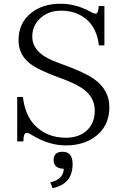

<svg xmlns="http://www.w3.org/2000/svg" viewBox="-20 -751 654 1002"><path d="M69.8 -245.1H99.6Q110.4 -151.9 159.7 -99.1Q223.6 -32.2 323.7 -32.2Q394 -32.2 435.5 -72.3Q474.6 -111.3 474.6 -174.3Q474.6 -247.1 404.8 -293Q369.6 -315.9 301.8 -341.3L282.7 -348.1Q174.8 -388.2 133.8 -421.4Q76.7 -467.8 76.7 -541Q76.7 -631.8 143.6 -684.1Q202.6 -731.4 295.9 -731.4Q377.9 -731.4 453.1 -689Q469.7 -679.7 479 -679.7Q493.2 -679.7 495.1 -719.2H524.9V-514.2H496.1Q485.4 -604.5 430.7 -650.4Q376.5 -695.3 299.8 -695.3Q229.5 -695.3 186.5 -652.3Q148.4 -614.3 148.4 -559.6Q148.4 -471.7 278.8 -425.3L303.7 -416Q418.5 -375 469.7 -339.4Q550.8 -282.2 550.8 -191.4Q550.8 -87.4 468.8 -32.2Q409.7 7.8 323.7 7.8Q235.4 7.8 148.9 -44.9Q128.4 -58.1 119.6 -58.1Q102.1 -58.1 102.1 -13.2H69.8ZM242.7 200.2Q310.1 186.5 313 129.9Q259.8 128.4 259.8 84Q259.8 41 306.6 41Q358.9 41 358.9 105Q358.9 210 253.9 231Z"/></svg>

Font: I.Ming
Style: Regular
Weight: 400
Designer: Ichiten Fonts Project
Version: Version 6.11; Dec 27, 2019